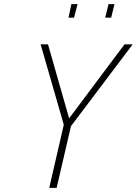

<svg xmlns="http://www.w3.org/2000/svg" viewBox="-20 -916 667 936"><path d="M314 -830 328 -896H358L341 -830ZM493 -830 509 -896H538L522 -830ZM627 -700 326 -301 256 0H220L291 -308L178 -700H214L317 -339L587 -700Z"/></svg>

Font: Titillium Web ExtraLight
Style: Italic
Weight: 275
Italic angle: -13°
Version: Version 1.002;PS 57.000;hotconv 1.0.70;makeotf.lib2.5.55311